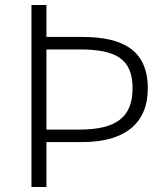

<svg xmlns="http://www.w3.org/2000/svg" viewBox="-20 -749 669 769"><path d="M106 0H166V-180H310C474 -180 572 -250 572 -395C572 -547 473 -601 310 -601H166V-729H106ZM166 -230V-551H298C442 -551 511 -515 511 -395C511 -278 443 -230 298 -230Z"/></svg>

Font: Spoqa Han Sans Neo Light
Style: Regular
Weight: 300
Designer: [Spoqa Han Sans Neo] Dong-huui Kim  Younghwa Kang  Yujin Lee  [Noto Sans] Ryoko NISHIZUKA  (kana & ideographs); Paul D. 
Foundry: Spoqa (http://www.spoqa-han-sans.com)
Version: Version 1.000